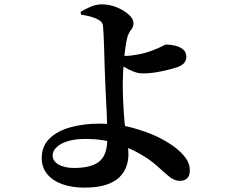

<svg xmlns="http://www.w3.org/2000/svg" viewBox="-20 -808 1040 879"><path d="M366 51Q310 51 266 35.5Q222 20 196.5 -10.5Q171 -41 171 -84Q171 -139 207 -174Q243 -209 303.5 -225.5Q364 -242 435 -242Q519 -242 586.5 -223Q654 -204 698 -183Q736 -165 770 -141.5Q804 -118 826.5 -89.5Q849 -61 849 -28Q849 -3 836.5 8.5Q824 20 803 20Q779 20 755.5 1Q732 -18 700.5 -47Q669 -76 620 -104Q573 -131 512 -151.5Q451 -172 371 -172Q324 -172 290 -161.5Q256 -151 238.5 -133.5Q221 -116 221 -97Q221 -70 248.5 -54.5Q276 -39 319 -39Q373 -39 406.5 -52.5Q440 -66 455.5 -94.5Q471 -123 471 -170Q471 -202 470.5 -233Q470 -264 468.5 -293.5Q467 -323 465.5 -350.5Q464 -378 463 -403.5Q462 -429 461 -451Q460 -472 459 -506.5Q458 -541 457 -578Q456 -615 454.5 -644.5Q453 -674 452 -684Q451 -699 445 -706.5Q439 -714 426 -720Q409 -729 387 -734Q365 -739 351 -741L349 -754Q369 -766 394.5 -777Q420 -788 447 -788Q481 -788 514.5 -774.5Q548 -761 569.5 -741Q591 -721 591 -703Q591 -684 581 -672.5Q571 -661 564 -641Q560 -627 555.5 -599Q551 -571 548 -538.5Q545 -506 543.5 -476Q542 -446 542 -426Q542 -408 542.5 -383.5Q543 -359 544.5 -331Q546 -303 548 -274.5Q550 -246 554 -218Q558 -185 563 -159Q568 -133 568 -102Q568 -72 558 -44.5Q548 -17 525.5 4.5Q503 26 464 38.5Q425 51 366 51ZM632 -472Q613 -472 591 -480.5Q569 -489 549.5 -501Q530 -513 516 -521L515 -556Q528 -554 538 -553Q548 -552 556 -552Q577 -552 614 -559Q651 -566 680 -578Q707 -588 721.5 -596Q736 -604 742 -604Q761 -604 782 -599Q803 -594 818 -582Q833 -570 833 -548Q833 -533 824.5 -521.5Q816 -510 794 -501Q782 -497 756 -490Q730 -483 697.5 -477.5Q665 -472 632 -472Z"/></svg>

Font: Noto Serif SC ExtraLight
Style: Bold
Weight: 700
Version: Version 2.002-H1;hotconv 1.1.0;makeotfexe 2.6.0